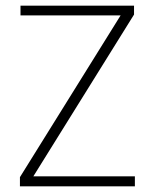

<svg xmlns="http://www.w3.org/2000/svg" viewBox="-20 -659 548 679"><path d="M98 -35.5H457V0H50.5V-32.5L406.5 -604.5H52.5V-639H454V-607.5Z"/></svg>

Font: Anek Devanagari ExtraLight
Style: Regular
Weight: 250
Designer: Kailash Malviya (Devanagari) & Yesha Goshar (Latin)
Foundry: Ek Type
Version: Version 1.003